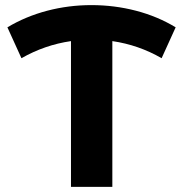

<svg xmlns="http://www.w3.org/2000/svg" viewBox="-20 -732 718 752"><path d="M613 -504Q523 -556 420 -571V0H258V-571Q155 -556 64 -504L9 -625Q81 -668 165 -690Q249 -712 338 -712Q428 -712 512.5 -690Q597 -668 668 -625Z"/></svg>

Font: Montserrat Alternates
Style: Bold
Weight: 700
Designer: Julieta Ulanovsky
Foundry: Julieta Ulanovsky
Version: Version 7.200